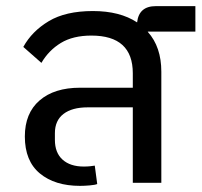

<svg xmlns="http://www.w3.org/2000/svg" viewBox="-20 -596 658 626"><path d="M241 10Q159 10 110 -30.5Q61 -71 61 -151Q61 -227 109 -268.5Q157 -310 241 -310H413V-357Q413 -480 278 -480Q218 -480 178.5 -456Q139 -432 115 -391L56 -443Q84 -494 139 -527Q194 -560 283 -560Q371 -560 427 -523Q433 -576 488 -576H617V-493H462V-492Q506 -443 506 -362V0H413V-246H266Q215 -246 187 -224.5Q159 -203 159 -162V-140Q159 -98 184 -75.5Q209 -53 253 -53Q265 -53 274 -54Q283 -55 289 -56L297 4Q290 7 272.5 8.5Q255 10 241 10Z"/></svg>

Font: IBM Plex Sans Thai Text
Style: Regular
Weight: 450
Designer: Mike Abbink, Paul van der Laan, Pieter van Rosmalen, Ben Mitchell, Mark Frömberg
Foundry: Bold Monday
Version: Version 1.1